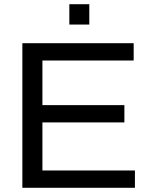

<svg xmlns="http://www.w3.org/2000/svg" viewBox="-20 -891 717 911"><path d="M86.1 0V-686H614.2V-603.9H181.2V-392.2H570.2V-310.2H181.2V-82.1H620.2V0ZM309 -774.5V-871H403.7V-774.5Z"/></svg>

Font: Archivo Variable SemiBold
Style: Regular
Weight: 600
Designer: Hector Gatti
Foundry: Omnibus-Type
Version: Version 2.001